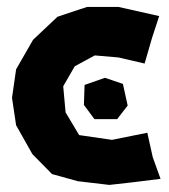

<svg xmlns="http://www.w3.org/2000/svg" viewBox="-20 -518 488 553"><path d="M438.5 -471.7 321.3 -498H230.5L145.5 -469.7L75.2 -403.3L26.4 -318.4L14.6 -236.3L26.4 -157.2L73.2 -74.2L129.9 -16.6L204.1 3.9L294.9 14.6L364.3 6.8L442.4 -2.9L419.9 -65.4L404.3 -135.7L302.7 -115.2L208 -128.9L168.9 -194.3L162.1 -269.5L195.3 -327.1L252.9 -358.4L321.3 -352.5L396.5 -335L418 -409.2ZM282.2 -293.9 223.6 -273.4 221.7 -215.8 252 -174.8H317.4L347.7 -213.9L334 -276.4Z"/></svg>

Font: MaokenAssortedSans-Lite
Style: Lite
Weight: 400
Version: Version 1.400